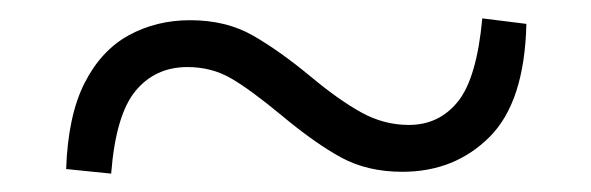

<svg xmlns="http://www.w3.org/2000/svg" viewBox="-20 -490 643 209"><path d="M319 -406Q349 -381 373.5 -367.5Q398 -354 425 -354Q458 -354 478.5 -379.5Q499 -405 505 -470L553 -464Q551 -379 513 -341Q475 -303 418 -303Q380 -303 351.5 -318.5Q323 -334 287 -364Q252 -393 231 -405Q210 -417 184 -417Q149 -417 127.5 -391Q106 -365 101 -301L52 -306Q54 -364 72 -399.5Q90 -435 120 -451.5Q150 -468 187 -468Q226 -468 255 -451.5Q284 -435 319 -406Z"/></svg>

Font: Noto Serif TC
Style: Bold
Weight: 700
Designer: Ryoko NISHIZUKA 西塚涼子 (kana & ideographs); Frank Grießhammer (Latin, Greek & Cyrillic); Wenlong ZHANG 张文龙 (bopomofo); San
Foundry: Adobe
Version: Version 2.002-H1;hotconv 1.1.0;makeotfexe 2.6.0